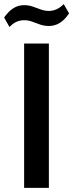

<svg xmlns="http://www.w3.org/2000/svg" viewBox="-37 -911 355 931"><path d="M200 -700V0H80V-700ZM-17 -826Q4 -856 27.5 -871Q51 -886 80 -886Q102 -886 122 -879Q142 -872 161 -865Q180 -858 200 -858Q219 -858 237 -866Q255 -874 272 -891L298 -846Q277 -815 253 -800Q229 -785 200 -785Q177 -785 157.5 -792Q138 -799 119 -806Q100 -813 80 -813Q61 -813 43.5 -805.5Q26 -798 9 -780Z"/></svg>

Font: Pathway Extreme 72pt SemiBold
Style: Regular
Weight: 600
Designer: Eduardo Rodriguez Tunni
Foundry: Eduardo Rodriguez Tunni
Version: Version 1.001;gftools[0.9.26]